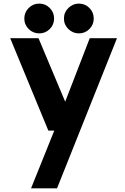

<svg xmlns="http://www.w3.org/2000/svg" viewBox="-20 -760 689 1057"><path d="M253.9 -600.1Q230 -576.2 196 -576.2Q162.1 -576.2 137.9 -600.1Q113.8 -624 113.8 -658Q113.8 -691.9 137.9 -716.1Q162.1 -740.2 196 -740.2Q230 -740.2 253.9 -716.1Q277.8 -691.9 277.8 -658Q277.8 -624 253.9 -600.1ZM414.1 -576.2Q380.9 -576.2 356.4 -600.1Q332 -624 332 -658Q332 -691.9 356.4 -716.1Q380.9 -740.2 414.1 -740.2Q448.2 -740.2 472.2 -716.1Q496.1 -691.9 496.1 -658Q496.1 -624 472.2 -600.1Q448.2 -576.2 414.1 -576.2ZM624 -549.8 293.9 276.9H150.9L278.8 -41H246.1L36.1 -549.8H191.9L338.9 -200.2L474.1 -549.8Z"/></svg>

Font: Oakes Grotesk
Style: Bold
Weight: 700
Designer: Samuel Oakes
Foundry: Samuel Oakes
Version: Version 1.0 | wf-rip DC20170320